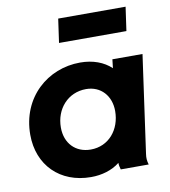

<svg xmlns="http://www.w3.org/2000/svg" viewBox="-88 -867 845 954"><g transform="rotate(-10 334.5 -390.0)"><path d="M295 12C349 12 401 -3 440 -34C440 -23 442 -13 446 0H587C581 -20 580 -34 583 -54L652 -546H500L495 -502C457 -538 403 -558 339 -558C175 -558 33 -436 33 -247C33 -94 138 12 295 12ZM189 -256C189 -351 254 -423 345 -423C420 -423 469 -367 469 -291C469 -197 408 -123 317 -123C240 -123 189 -177 189 -256ZM253 -672H593L610 -792H270Z"/></g></svg>

Font: Mluvka ExtraBold
Style: Italic
Weight: 800
Italic angle: -8°
Designer: Modified by Jiří Krblich, Original typeface by Gumpita Rahayu
Foundry: Gumpita Rahayu & Jiří Krblich
Version: Version 2.000;Glyphs 3.1.1 (3134)